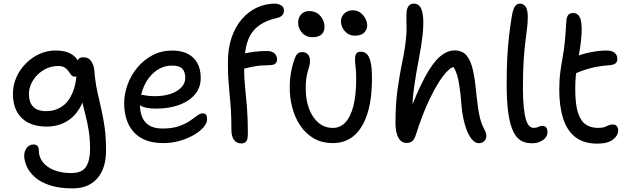

<svg xmlns="http://www.w3.org/2000/svg" viewBox="-20 -780 3476 1060"><path d="M381.4 260Q306.8 260 255 242.8Q203.2 225.6 172.5 198Q141.8 170.4 127.7 138.9Q113.6 107.4 113.6 79.8Q113.6 54.4 128 36Q142.4 17.6 163.4 17.6Q180.2 17.6 187.3 26.1Q194.4 34.6 194.4 51Q194.4 87.6 217 115.9Q239.6 144.2 280 159.8Q320.4 175.4 373 175.4Q433 175.4 455.1 140.7Q477.2 106 477.2 41.6Q477.2 -13 470 -57.8Q462.8 -102.6 452.4 -142.7Q442 -182.8 432.8 -222.1Q423.6 -261.4 418.6 -304.8L457 -294.6Q448.4 -238.6 428 -198.2Q407.6 -157.8 378.1 -131.7Q348.6 -105.6 312.5 -93.3Q276.4 -81 236.4 -81Q179.8 -81 138.1 -101.8Q96.4 -122.6 73.9 -162.8Q51.4 -203 51.4 -262Q51.4 -310.2 70.4 -353.1Q89.4 -396 122.5 -429.4Q155.6 -462.8 197.8 -482Q240 -501.2 286.4 -501.2Q336.8 -501.2 366.5 -485.6Q396.2 -470 409 -446.2Q421.8 -422.4 421.8 -396.6Q421.8 -382.8 413.8 -369.8Q405.8 -356.8 395.2 -356.8Q380.6 -356.8 373.2 -365.8Q365.8 -374.8 358.5 -386.2Q351.2 -397.6 338.2 -406.6Q325.2 -415.6 300.2 -415.6Q267.8 -415.6 239 -402.8Q210.2 -390 187.8 -368Q165.4 -346 152.5 -318.1Q139.6 -290.2 139.6 -260.8Q139.6 -215.4 163 -190.9Q186.4 -166.4 235.8 -166.4Q283.2 -166.4 321.4 -191.5Q359.6 -216.6 382.3 -272.6Q405 -328.6 405 -420Q405 -442.6 412.6 -453.2Q420.2 -463.8 440.6 -463.8Q469.6 -463.8 484.3 -441Q499 -418.2 501 -389Q506 -327 516.7 -277.4Q527.4 -227.8 538.6 -180.3Q549.8 -132.8 557.6 -77.4Q565.4 -22 565.4 51.8Q565.4 149 517.3 204.5Q469.2 260 381.4 260Z M881.6 10Q825.4 10 784.6 -6Q743.8 -22 717.4 -52Q691 -82 678.3 -122Q665.6 -162 665.6 -210Q665.6 -261 684.2 -312.5Q702.8 -364 737.8 -406.5Q772.8 -449 821.8 -475Q870.8 -501 931.6 -501Q978.8 -501 1013.9 -484.2Q1049 -467.4 1068.6 -433.6Q1088.2 -399.8 1088.2 -349Q1088.2 -308.4 1069.3 -277Q1050.4 -245.6 1016.8 -224.1Q983.2 -202.6 938.3 -191.5Q893.4 -180.4 841.2 -180.4Q781.2 -180.4 757.1 -196.6Q733 -212.8 733 -232.8Q733 -244.6 738.8 -250.5Q744.6 -256.4 759 -256.4Q770 -256.4 786.5 -252.7Q803 -249 834.2 -249Q883.8 -249 921.6 -261.7Q959.4 -274.4 981.1 -297.4Q1002.8 -320.4 1002.8 -350Q1002.8 -384 986.1 -401Q969.4 -418 929.8 -418Q891.2 -418 858.8 -400Q826.4 -382 802.8 -351.1Q779.2 -320.2 766.1 -280.7Q753 -241.2 753 -198.2Q753 -162.4 764.9 -133.5Q776.8 -104.6 804 -87.5Q831.2 -70.4 876.6 -70.4Q930.8 -70.4 967.2 -83.2Q1003.6 -96 1027.8 -112.3Q1052 -128.6 1068.5 -141.4Q1085 -154.2 1099.4 -154.2Q1112.6 -154.2 1117.9 -145.9Q1123.2 -137.6 1123.2 -120.2Q1123.2 -100.2 1103.6 -77.4Q1084 -54.6 1050.2 -35Q1016.4 -15.4 973.1 -2.7Q929.8 10 881.6 10Z M1312 11.8Q1286.8 11.8 1272.2 -7.1Q1257.6 -26 1257.6 -61.8Q1257.6 -125.6 1254.8 -171.3Q1252 -217 1247.9 -256.5Q1243.8 -296 1241 -338.4Q1238.2 -380.8 1238.2 -436Q1238.2 -513.6 1258.9 -573.5Q1279.6 -633.4 1315.9 -675.1Q1352.2 -716.8 1399.1 -738.4Q1446 -760 1498.2 -760Q1515.2 -760 1531.4 -750.8Q1547.6 -741.6 1547.6 -721Q1547.6 -707 1538.8 -696.5Q1530 -686 1511 -681.2Q1451.6 -667.6 1415.2 -642.7Q1378.8 -617.8 1360 -582Q1341.2 -546.2 1334.6 -499.4Q1328 -452.6 1328 -394.8Q1328 -348.4 1333.1 -299Q1338.2 -249.6 1343.3 -188.2Q1348.4 -126.8 1348.4 -44Q1348.4 -10.8 1339.6 0.5Q1330.8 11.8 1312 11.8ZM1307 -398.6Q1292.6 -398.6 1282.8 -406.4Q1273 -414.2 1273 -427.4Q1273 -445.4 1283.7 -461Q1294.4 -476.6 1317.4 -482.4Q1351.4 -490.2 1385 -494.3Q1418.6 -498.4 1455.2 -498.4Q1473.2 -498.4 1485.5 -491.9Q1497.8 -485.4 1503.7 -474.9Q1509.6 -464.4 1509.6 -451.2Q1509.6 -438 1500.5 -429.4Q1491.4 -420.8 1470.6 -420.4Q1416.4 -419.4 1385.8 -413.8Q1355.2 -408.2 1338.2 -403.4Q1321.2 -398.6 1307 -398.6Z M1819.2 10Q1756.6 10 1711.4 -16.7Q1666.2 -43.4 1636.8 -87.8Q1607.4 -132.2 1593.5 -186.3Q1579.6 -240.4 1579.6 -294.4Q1579.6 -342.2 1587.1 -383.2Q1594.6 -424.2 1609.4 -462.4Q1615 -477.2 1624.3 -484.8Q1633.6 -492.4 1649 -492.4Q1668.2 -492.4 1679.8 -479.6Q1691.4 -466.8 1691.4 -445.8Q1691.4 -430 1687.9 -416.4Q1684.4 -402.8 1679.6 -387Q1674.8 -371.2 1671.3 -349.1Q1667.8 -327 1667.8 -293Q1667.8 -228.6 1686.4 -179.3Q1705 -130 1738.8 -101.9Q1772.6 -73.8 1817.4 -73.8Q1858.4 -73.8 1887.1 -104.5Q1915.8 -135.2 1931.1 -195.3Q1946.4 -255.4 1946.4 -343.6Q1946.4 -371.6 1945 -390.4Q1943.6 -409.2 1941.8 -423.7Q1940 -438.2 1940 -454.2Q1940 -473.6 1947.3 -484.1Q1954.6 -494.6 1972.2 -494.6Q1991.6 -494.6 2005 -481.9Q2018.4 -469.2 2026 -437.5Q2033.6 -405.8 2033.6 -349.8Q2033.6 -228.6 2007.2 -149Q1980.8 -69.4 1932.9 -29.7Q1885 10 1819.2 10ZM1937.8 -583Q1907 -583 1884.7 -606.9Q1862.4 -630.8 1862.4 -662Q1862.4 -688 1881 -705.6Q1899.6 -723.2 1927 -723.2Q1952.2 -723.2 1969.9 -709.8Q1987.6 -696.4 1997.5 -676.9Q2007.4 -657.4 2007.4 -638.4Q2007.4 -619.2 1991.6 -601.1Q1975.8 -583 1937.8 -583ZM1703.2 -574.6Q1680.8 -574.6 1663.4 -585.8Q1646 -597 1636 -615.6Q1626 -634.2 1626 -655.8Q1626 -682.6 1642.7 -700.7Q1659.4 -718.8 1686.6 -718.8Q1714.8 -718.8 1733.6 -705.4Q1752.4 -692 1762 -672Q1771.6 -652 1771.6 -631.4Q1771.6 -606.2 1755.7 -590.4Q1739.8 -574.6 1703.2 -574.6Z M2223.4 9.2Q2206.2 9.2 2192.6 -2.8Q2179 -14.8 2171.2 -40Q2163.4 -65.2 2163.4 -103Q2163.4 -207.6 2175.4 -290.9Q2187.4 -374.2 2201.7 -442.4Q2216 -510.6 2221.6 -567.6Q2224.8 -598.2 2224.5 -624.3Q2224.2 -650.4 2223.8 -673.6Q2223.4 -696.8 2225 -717.2Q2226.6 -733.6 2235.9 -746.8Q2245.2 -760 2265.2 -760Q2286.6 -760 2299 -743.1Q2311.4 -726.2 2315.5 -688.5Q2319.6 -650.8 2313.2 -586.6Q2306 -523.8 2291.7 -450.7Q2277.4 -377.6 2265.9 -296.5Q2254.4 -215.4 2256 -127.6L2234 -144.6Q2284.2 -276.8 2326.5 -355.1Q2368.8 -433.4 2408.7 -467.5Q2448.6 -501.6 2489.4 -501.6Q2532.6 -501.6 2555.8 -473.7Q2579 -445.8 2590.8 -393.6Q2602.6 -341.4 2609.2 -267.8Q2616 -203.6 2622.5 -165.1Q2629 -126.6 2636.9 -104.4Q2644.8 -82.2 2654.4 -65Q2658.8 -57.2 2661.9 -47.9Q2665 -38.6 2665 -29Q2665 -12.4 2653.5 -1Q2642 10.4 2624.2 10.4Q2599.4 10.4 2579.3 -18.3Q2559.2 -47 2545.9 -94.4Q2532.6 -141.8 2528 -196.6Q2523.2 -259.8 2517.2 -299.9Q2511.2 -340 2503.6 -365.6Q2496 -391.2 2484 -409.6Q2463.4 -407.6 2427.7 -361.9Q2392 -316.2 2351.7 -232.3Q2311.4 -148.4 2274.2 -30.6Q2266 -7.2 2253.7 1Q2241.4 9.2 2223.4 9.2Z M2918.6 11Q2895.6 11 2874.4 4.6Q2853.2 -1.8 2835.6 -20.7Q2818 -39.6 2804.8 -75.6Q2791.6 -111.6 2784.4 -170.6Q2777.2 -229.6 2777.2 -317Q2777.2 -401.2 2780.7 -465.7Q2784.2 -530.2 2790.8 -584.6Q2797.4 -639 2805.8 -692Q2812.6 -730 2823 -745Q2833.4 -760 2850.2 -760Q2870.4 -760 2882.1 -742.8Q2893.8 -725.6 2893.8 -685.8Q2893.8 -658 2889.9 -625.1Q2886 -592.2 2880.4 -548.3Q2874.8 -504.4 2870.9 -443.5Q2867 -382.6 2867 -297Q2867 -231.8 2871.5 -188.6Q2876 -145.4 2883.6 -120.4Q2891.2 -95.4 2901.9 -84.8Q2912.6 -74.2 2924.2 -74.2Q2938.2 -74.2 2946 -77.1Q2953.8 -80 2959.4 -82.5Q2965 -85 2972.2 -85Q2989.8 -85 2996.1 -75.2Q3002.4 -65.4 3002.4 -50.8Q3002.4 -23.4 2977 -6.2Q2951.6 11 2918.6 11Z M3278.2 13Q3201.4 13 3155 -24.2Q3108.6 -61.4 3088.1 -128.4Q3067.6 -195.4 3067.6 -284Q3067.6 -337.8 3073.3 -381Q3079 -424.2 3086.2 -462.9Q3093.4 -501.6 3097.4 -541.2Q3102.2 -588.4 3103.6 -617.8Q3105 -647.2 3107.4 -672Q3109 -686.4 3117.1 -697.2Q3125.2 -708 3143.8 -708Q3176.2 -708 3186 -670.6Q3195.8 -633.2 3187.8 -557.2Q3183 -517 3177.6 -485.8Q3172.2 -454.6 3167.4 -425.5Q3162.6 -396.4 3159.2 -363.9Q3155.8 -331.4 3155.8 -288.4Q3155.8 -208.4 3169.8 -161.4Q3183.8 -114.4 3211.7 -94.2Q3239.6 -74 3281 -74Q3305.6 -74 3318.6 -78.9Q3331.6 -83.8 3340.8 -88.3Q3350 -92.8 3363.2 -92.8Q3377.4 -92.8 3385 -84Q3392.6 -75.2 3392.6 -59.6Q3392.6 -31.6 3363.8 -9.3Q3335 13 3278.2 13ZM3157.4 -375Q3130.6 -363.2 3116.3 -373.1Q3102 -383 3102 -402.2Q3102 -423 3112.6 -439Q3123.2 -455 3163.6 -469.6Q3200 -483.8 3245.1 -492.4Q3290.2 -501 3329.2 -501Q3358 -501 3373.1 -488.7Q3388.2 -476.4 3388.2 -455.2Q3388.2 -438.4 3378.3 -430.4Q3368.4 -422.4 3347.8 -420.4Q3305.8 -417.4 3273.5 -411.2Q3241.2 -405 3213.6 -396Q3186 -387 3157.4 -375Z"/></svg>

Font: Shantell Sans Light
Style: Regular
Weight: 300
Designer: Stephen Nixon, Anya Danilova, Shantell Martin
Foundry: Arrow Type
Version: Version 1.011;[c5ecc13dd]